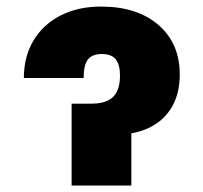

<svg xmlns="http://www.w3.org/2000/svg" viewBox="-20 -573 628 593"><path d="M53.7 -332Q53.7 -398.4 83.5 -448Q113.3 -497.6 167 -525.1Q220.7 -552.7 292 -552.7Q403.8 -552.7 469.5 -495.8Q535.2 -439 535.2 -342.8Q535.2 -284.7 511.2 -243.2Q487.3 -201.7 442.6 -179.4Q397.9 -157.2 335 -157.2H224.6V-252.9H263.7Q307.1 -252.9 328.9 -273.4Q350.6 -293.9 350.6 -339.8Q350.6 -373.5 337.4 -389.9Q324.2 -406.2 294.9 -406.2Q264.2 -406.2 251.2 -388.9Q238.3 -371.6 238.3 -332ZM201.2 -252.9H385.7V0H201.2Z"/></svg>

Font: Inter 28pt Black
Style: Regular
Weight: 900
Designer: Rasmus Andersson
Foundry: rsms
Version: Version 4.001;git-66647c0bb